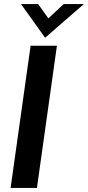

<svg xmlns="http://www.w3.org/2000/svg" viewBox="-20 -921 431 941"><path d="M32 0 130 -697H259L161 0ZM201 -736 83 -901H167L217 -831L292 -901H391Z"/></svg>

Font: Hanken Grotesk
Style: Bold Italic
Weight: 700
Italic angle: -8°
Designer: Alfredo Marco Pradil
Foundry: Hanken Design Co.
Version: Version 3.013